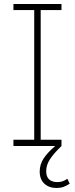

<svg xmlns="http://www.w3.org/2000/svg" viewBox="-20 -727 373 956"><path d="M46.9 -707H286.1V-676.8H182.6V-31.2H286.1V0Q247.6 37.1 228.8 65.9Q210 94.7 210 125Q210 152.8 224.6 166.3Q239.3 179.7 265.6 179.7Q280.3 179.7 291.5 175.8Q302.7 171.9 315.4 163.1L327.1 187.5Q311.5 198.2 296.1 203.6Q280.8 209 261.7 209Q224.1 209 200.9 187.5Q177.7 166 177.7 127Q177.7 92.3 196.8 62.7Q215.8 33.2 254.9 0H46.9V-31.2H150.4V-676.8H46.9Z"/></svg>

Font: Pretendard GOV Thin
Style: Regular
Weight: 100
Designer: Base glyphs from Inter by Rasmus Andersson; Hangeul glyphs from Noto Sans CJK(Source Han Sans) by Jang Soo-young and Kan
Foundry: Kil Hyung-jin
Version: Version 1.309